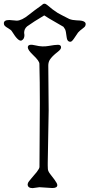

<svg xmlns="http://www.w3.org/2000/svg" viewBox="-62 -996 475 1021"><path d="M147.5 -0.5 111.8 4.4Q85 4.4 85 -16.1Q85.9 -24.4 92 -31.7Q98.1 -39.1 104.5 -47.1Q110.8 -55.2 118.9 -64.2Q127 -73.2 133.3 -81.1Q147.9 -100.1 147.9 -108.4L149.9 -448.2Q149.9 -564.9 147.5 -656.7Q147.5 -671.9 114.3 -703.1Q85.9 -730 85.9 -744.1Q85.9 -765.1 127.9 -754.4Q163.1 -745.6 196.5 -751.7Q230 -757.8 246.3 -757.8Q262.7 -757.8 262.7 -744.1Q262.7 -733.9 245.8 -720.9Q229 -708 218.5 -697.3Q208 -686.5 202.6 -677.7Q194.8 -665 194.8 -647L196.8 -408.2L191.9 -129.9V-115.2Q191.9 -108.4 192.6 -96.7Q193.4 -85 205.8 -69.3Q218.3 -53.7 227.5 -41Q242.7 -20.5 242.7 -11.7Q242.7 3.9 216.3 3.9ZM66.4 -821.3 67.9 -809.6Q67.9 -788.6 53.7 -781.2Q36.6 -771.5 1.5 -829.1Q-2.4 -836.4 -16.8 -844.7Q-31.2 -853 -36.4 -858.4Q-41.5 -863.8 -41.5 -872.1Q-41.5 -889.6 -12.7 -889.6L26.9 -886.2Q53.2 -886.2 92.3 -918Q114.3 -936 160.2 -968.8Q172.9 -983.4 189 -969.5Q205.1 -955.6 218 -945.8Q231 -936 244.1 -927.7Q259.8 -918.5 306.6 -895Q322.8 -888.7 344.2 -887.9Q365.7 -887.2 374 -885.3Q393.6 -880.4 393.6 -868.7Q393.6 -856 382.8 -848.6Q359.4 -831.1 353 -822.8L331.1 -790.5Q319.8 -773.9 312.5 -773.9Q294.9 -773.9 292.5 -797.9Q288.6 -833 283.7 -840.8Q278.8 -848.6 275.4 -853.5Q250.5 -868.7 224.9 -882.8Q199.2 -897 173.3 -914.1L122.1 -882.8Q116.2 -878.9 82.5 -856Q66.4 -842.8 66.4 -821.3Z"/></svg>

Font: Snowburst One
Style: Regular
Weight: 400
Designer: Annet Stirling
Foundry: Annet Stirling
Version: Version 1.001